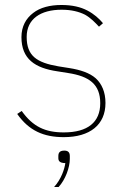

<svg xmlns="http://www.w3.org/2000/svg" viewBox="-20 -538 502 770"><path d="M236 12C155 12 96 -14 49 -81L67 -93C112 -30 161 -7 236 -7C332 -7 382 -48 382 -124C382 -200 338 -232 254 -245L210 -252C121 -265 66 -301 66 -389C66 -432 84 -464 113 -486C141 -508 181 -518 226 -518C270 -518 303 -510 330 -496C357 -482 377 -464 393 -445L377 -431C361 -448 344 -466 321 -479C297 -491 267 -499 227 -499C143 -499 87 -462 87 -390C87 -314 127 -287 214 -272L258 -265C302 -258 339 -246 364 -224C388 -202 403 -169 403 -125C403 -37 340 12 236 12ZM238 66C253 66 260 73 260 88V99C260 134 242 183 215 212H197C226 180 239 139 242 116C219 116 214 107 214 96V88C214 75 219 66 238 66Z"/></svg>

Font: Plexus Sans Thin
Style: Regular
Weight: 250
Version: Version 2.001;PS 002.001;hotconv 1.0.70;makeotf.lib2.5.58329